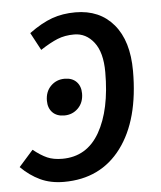

<svg xmlns="http://www.w3.org/2000/svg" viewBox="-60 -578 529 630"><g transform="rotate(-5 204.5 -262.5)"><path d="M383 -330Q383 -169 315 -78Q247 13 126 13Q82 13 48 -3Q14 -19 -15 -48L32 -101Q57 -81 77.5 -72Q98 -63 127 -63Q208 -63 250 -136.5Q292 -210 292 -334Q292 -399 266 -432.5Q240 -466 201 -466Q170 -466 145.5 -456Q121 -446 89 -425L58 -483Q99 -513 134 -525.5Q169 -538 211 -538Q291 -538 337 -483.5Q383 -429 383 -330ZM93 -257Q93 -287 111.5 -305.5Q130 -324 157 -324Q182 -324 196 -309.5Q210 -295 210 -271Q210 -241 191.5 -222.5Q173 -204 146 -204Q121 -204 107 -218.5Q93 -233 93 -257Z"/></g></svg>

Font: Fira Sans Compressed
Style: Italic
Weight: 400
Width: 1
Italic angle: -8°
Designer: bBox Type GmbH & Carrois Corporate GbR & Edenspiekermann AG
Foundry: bBox Type GmbH & Carrois Corporate GbR & Edenspiekermann AG
Version: Version 4.301